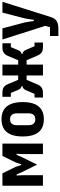

<svg xmlns="http://www.w3.org/2000/svg" viewBox="836 -1412 777 2488"><g transform="rotate(-90 1224.0 -168.5)"><path d="M61 0V-525H221L304 -357L329 -283H339L364 -357L447 -525H607V0H471V-267L475 -341H461L430 -270L334 -76L238 -270L207 -341H193L197 -267V0Z M922 12Q849 12 799.5 -18Q750 -48 724.5 -109Q699 -170 699 -262Q699 -355 724.5 -416Q750 -477 799.5 -507Q849 -537 922 -537Q995 -537 1044.5 -507Q1094 -477 1119.5 -416Q1145 -355 1145 -262Q1145 -170 1119.5 -109Q1094 -48 1044.5 -18Q995 12 922 12ZM922 -99Q960 -99 979.5 -121.5Q999 -144 999 -189V-336Q999 -381 979.5 -403.5Q960 -426 922 -426Q884 -426 864.5 -403.5Q845 -381 845 -336V-189Q845 -144 864.5 -121.5Q884 -99 922 -99Z M1204 0V-109H1251L1299 -221Q1307 -241 1320 -252Q1333 -263 1350 -264V-277Q1334 -280 1323 -290Q1312 -300 1301 -325L1263 -416H1213V-525H1271Q1312 -525 1337 -508Q1362 -491 1378 -452L1433 -321H1490V-525H1630V-321H1687L1742 -452Q1759 -491 1784 -508Q1809 -525 1849 -525H1907V-416H1857L1819 -325Q1809 -300 1798 -290Q1787 -280 1770 -277V-264Q1787 -263 1800 -252Q1813 -241 1821 -221L1869 -109H1916V0H1854Q1814 0 1788.5 -16.5Q1763 -33 1746 -74L1687 -212H1630V0H1490V-212H1433L1374 -74Q1357 -33 1331.5 -16.5Q1306 0 1266 0Z M2229 -235 2304 -525H2444L2247 100Q2235 139 2215 160.5Q2195 182 2165.5 191Q2136 200 2095 200H2001V91H2115L2132 29L1956 -525H2100L2177 -234L2196 -118H2210Z"/></g></svg>

Font: IBM Plex Sans Condensed
Style: Bold
Weight: 700
Width: 3
Designer: Mike Abbink, Paul van der Laan, Pieter van Rosmalen
Foundry: Bold Monday
Version: Version 3.201